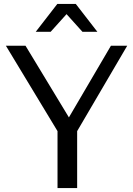

<svg xmlns="http://www.w3.org/2000/svg" viewBox="-20 -958 678 978"><path d="M476 -796H400L319 -886L238 -796H162L272 -938H366ZM373 0H273V-290L10 -725H110L331 -360L545 -725H628L373 -290Z"/></svg>

Font: AbakuTLSymSans
Style: Regular
Weight: 400
Version: Version 2007.05.04